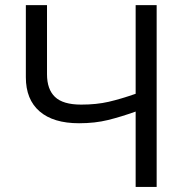

<svg xmlns="http://www.w3.org/2000/svg" viewBox="-20 -734 733 754"><path d="M595.2 0H512.7V-295.9Q455.6 -275.4 404.3 -262.7Q353 -250 290.5 -250Q189.5 -250 135.5 -296.6Q81.5 -343.3 81.5 -430.7V-713.9H164.6V-442.4Q164.6 -383.3 196 -353.3Q227.5 -323.2 298.8 -323.2Q358.9 -323.2 406.5 -334.2Q454.1 -345.2 512.7 -365.7V-713.9H595.2Z"/></svg>

Font: Open Sans
Style: Regular
Weight: 400
Designer: Monotype Design Team
Foundry: Monotype Imaging Inc.
Version: Version 3.000; ttfautohint (v1.8.4)